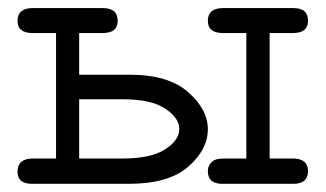

<svg xmlns="http://www.w3.org/2000/svg" viewBox="-20 -450 798 470"><path d="M22.9 -29.8Q22.9 -62 61 -62H117.2V-369.1H60.1Q22.9 -369.1 22.9 -398.9Q22.9 -429.7 59.1 -430.2H231.9Q268.1 -430.2 268.1 -398.9Q268.1 -369.1 231 -369.1H173.8V-267.1H297.9Q392.1 -267.1 440.4 -224.6Q488.8 -182.1 488.8 -133.8Q488.8 -84 440.9 -42Q393.1 0 294.9 0H58.1Q22.9 0 22.9 -29.8ZM173.8 -62H280.8Q349.6 -62 384.3 -84.5Q418.9 -106.9 418.9 -134Q418.9 -161.1 384.5 -184.1Q350.1 -207 280.8 -207H173.8ZM488.8 -30.8Q488.8 -48.8 504.9 -58.1Q511.7 -62 533.2 -62H583V-369.1H525.9Q488.8 -369.1 488.8 -398.9Q488.8 -429.7 524.9 -430.2H698.2Q734.4 -430.2 733.9 -398.9Q733.9 -369.1 696.8 -369.1H640.1V-62H696.8Q733.9 -62 733.9 -31Q733.9 0 698.2 0H524.9Q488.8 0 488.8 -30.8Z"/></svg>

Font: CMU Typewriter Text Variable Width
Style: Medium
Weight: 500
Version: Version 0.7.0